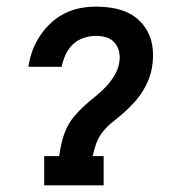

<svg xmlns="http://www.w3.org/2000/svg" viewBox="-20 -558 540 578"><path d="M113 0V-88H158L159 -94Q162 -114 167 -134Q172 -154 181 -173Q190 -192 204 -208.5Q218 -225 234 -239.5Q250 -254 267 -267.5Q284 -281 299 -297Q314 -313 325 -331.5Q336 -350 339 -370Q342 -387 338.5 -402.5Q335 -418 325 -429.5Q315 -441 300 -445.5Q285 -450 269 -450Q251 -450 232.5 -444Q214 -438 200 -425Q186 -412 178 -394.5Q170 -377 166 -359Q166 -358 166 -357.5Q166 -357 166 -357H66Q66 -358 66 -359Q66 -360 66 -361Q70 -385 78.5 -407.5Q87 -430 101 -451Q115 -472 134 -489.5Q153 -507 175.5 -518Q198 -529 221.5 -533.5Q245 -538 269 -538Q294 -538 318.5 -534Q343 -530 364.5 -520Q386 -510 402.5 -493Q419 -476 428.5 -454.5Q438 -433 440 -408Q442 -383 438 -358Q435 -338 427.5 -319Q420 -300 409 -282.5Q398 -265 383.5 -249Q369 -233 353 -219Q337 -205 320.5 -192Q304 -179 290.5 -162.5Q277 -146 270 -127Q263 -108 259 -88H292V0Z"/></svg>

Font: Iosevka Slab Semibold
Style: Italic
Weight: 600
Italic angle: -9°
Monospace: yes
Designer: Belleve Invis
Foundry: Belleve Invis
Version: Version 11.1.1; ttfautohint (v1.8.3)